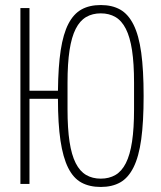

<svg xmlns="http://www.w3.org/2000/svg" viewBox="-20 -730 640 762"><path d="M380 12Q335 12 303 -5.5Q271 -23 250.5 -64Q230 -105 220 -172Q210 -239 210 -338H97V0H61V-698H97V-370H210Q211 -466 221 -531Q231 -596 251.5 -635.5Q272 -675 303.5 -692.5Q335 -710 380 -710Q425 -710 457 -692Q489 -674 510 -632Q531 -590 540.5 -521Q550 -452 550 -349Q550 -246 540.5 -177Q531 -108 510 -66Q489 -24 457 -6Q425 12 380 12ZM380 -21Q413 -21 438 -35.5Q463 -50 479.5 -82.5Q496 -115 504 -167.5Q512 -220 512 -296V-402Q512 -478 504 -530.5Q496 -583 479.5 -615.5Q463 -648 438 -662.5Q413 -677 380 -677Q347 -677 322 -662.5Q297 -648 280.5 -615.5Q264 -583 256 -530.5Q248 -478 248 -402V-296Q248 -220 256 -167.5Q264 -115 280.5 -82.5Q297 -50 322 -35.5Q347 -21 380 -21Z"/></svg>

Font: IBM Plex Mono ExtraLight
Style: Regular
Weight: 200
Monospace: yes
Designer: Mike Abbink, Paul van der Laan, Pieter van Rosmalen
Foundry: Bold Monday
Version: Version 2.3